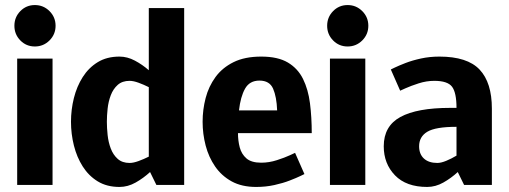

<svg xmlns="http://www.w3.org/2000/svg" viewBox="-20 -732 2016 760"><path d="M118 -548Q84 -548 60.5 -572Q37 -596 37 -630Q37 -664 60.5 -688Q84 -712 118 -712Q152 -712 176 -688Q200 -664 200 -630Q200 -596 176 -572Q152 -548 118 -548ZM48 0V-500H188V0Z M493 -412Q464 -412 446 -396Q428 -380 418.5 -355Q409 -330 406 -302Q403 -274 403 -250Q403 -226 406 -197.5Q409 -169 418.5 -144Q428 -119 446 -103Q464 -87 493 -87Q508 -87 528.5 -94.5Q549 -102 569 -112V-387Q549 -397 528.5 -404.5Q508 -412 493 -412ZM569 -700H709V0H599L574 -51Q548 -27 517 -9.5Q486 8 453 8Q403 8 367 -14Q331 -36 307.5 -73Q284 -110 272.5 -156Q261 -202 261 -250Q261 -298 272.5 -344Q284 -390 307.5 -427Q331 -464 367 -486Q403 -508 453 -508Q484 -508 514 -492Q544 -476 569 -454Z M994 8Q937 8 897 -14Q857 -36 831.5 -73Q806 -110 794 -156Q782 -202 782 -250Q782 -298 794 -344Q806 -390 833 -427Q860 -464 904.5 -486Q949 -508 1014 -508Q1080 -508 1119.5 -484.5Q1159 -461 1179.5 -419.5Q1200 -378 1207 -323Q1214 -268 1214 -205H922Q922 -175 929 -148.5Q936 -122 955.5 -105Q975 -88 1014 -88Q1045 -88 1076 -98Q1107 -108 1127.5 -117.5Q1148 -127 1148 -127L1185 -43Q1185 -43 1169.5 -35.5Q1154 -28 1127 -17.5Q1100 -7 1066 0.5Q1032 8 994 8ZM1007 -413Q968 -413 950 -381Q932 -349 926 -295H1077Q1075 -349 1061 -381Q1047 -413 1007 -413Z M1356 -548Q1322 -548 1298.5 -572Q1275 -596 1275 -630Q1275 -664 1298.5 -688Q1322 -712 1356 -712Q1390 -712 1414 -688Q1438 -664 1438 -630Q1438 -596 1414 -572Q1390 -548 1356 -548ZM1286 0V-500H1426V0Z M1639 -153Q1639 -122 1658 -104.5Q1677 -87 1711 -87Q1726 -87 1746.5 -95.5Q1767 -104 1787 -116V-230Q1704 -230 1671.5 -210.5Q1639 -191 1639 -153ZM1671 8Q1588 8 1543.5 -38Q1499 -84 1499 -153Q1499 -233 1565 -269Q1631 -305 1762 -305H1787Q1787 -365 1769.5 -388.5Q1752 -412 1699 -412Q1668 -412 1637 -402Q1606 -392 1585 -382.5Q1564 -373 1564 -373L1527 -457Q1527 -457 1542.5 -464.5Q1558 -472 1585 -482.5Q1612 -493 1646.5 -500.5Q1681 -508 1719 -508Q1830 -508 1878.5 -456.5Q1927 -405 1927 -302V0H1817L1792 -51Q1766 -27 1735 -9.5Q1704 8 1671 8Z"/></svg>

Font: Epunda Sans
Style: Bold
Weight: 700
Designer: Simon Atzbach
Foundry: typofactur
Version: Version 2.204; ttfautohint (v1.8.4.7-5d5b)